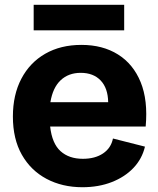

<svg xmlns="http://www.w3.org/2000/svg" viewBox="-20 -774 662 804"><path d="M325 10Q241 10 175 -25Q109 -60 71.5 -126Q34 -192 34 -286Q34 -377 69.5 -444.5Q105 -512 169.5 -549Q234 -586 321 -586Q410 -586 474 -546Q538 -506 569 -430Q600 -354 590 -244H190Q198 -173 233.5 -141Q269 -109 327 -109Q378 -109 411.5 -131.5Q445 -154 453 -194L587 -160Q575 -109 539 -71Q503 -33 448 -11.5Q393 10 325 10ZM318 -469Q267 -469 234 -438Q201 -407 191 -346H433Q432 -405 401.5 -437Q371 -469 318 -469ZM121 -647V-754H500V-647Z"/></svg>

Font: BDO Grotesk
Style: Bold
Weight: 700
Designer: Deni Anggara
Foundry: Lokal Container
Version: Version 2.000